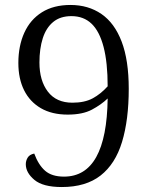

<svg xmlns="http://www.w3.org/2000/svg" viewBox="-20 -744 603 774"><path d="M229 10Q153 10 118.5 -19Q84 -48 84 -82Q84 -96 91.5 -108.5Q99 -121 118 -125Q135 -79 162 -55.5Q189 -32 238 -32Q324 -32 368 -111Q412 -190 414 -347Q388 -322 350.5 -302Q313 -282 253 -282Q189 -282 144.5 -308Q100 -334 77 -380.5Q54 -427 54 -490Q54 -559 78 -612Q102 -665 149 -694.5Q196 -724 264 -724Q336 -724 389 -687.5Q442 -651 470.5 -576Q499 -501 499 -386Q499 -261 472 -172Q445 -83 385.5 -36.5Q326 10 229 10ZM272 -330Q321 -330 353.5 -347.5Q386 -365 414 -396Q414 -492 397.5 -555Q381 -618 349 -648.5Q317 -679 268 -679Q223 -679 194.5 -655.5Q166 -632 152.5 -590Q139 -548 139 -492Q139 -419 173 -374.5Q207 -330 272 -330Z"/></svg>

Font: Noto Serif Gurmukhi
Style: Regular
Weight: 400
Designer: Vaibhav Singh and the Monotype Design Team
Foundry: Monotype Imaging Inc.
Version: Version 2.003